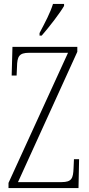

<svg xmlns="http://www.w3.org/2000/svg" viewBox="-20 -951 451 971"><path d="M180 -784V-771H191C231 -817 284 -886 304 -921V-931H248C234 -886 210 -841 180 -784ZM23 0H377L380 -146H354L352 -101C350 -49 343 -30 291 -30H71L371 -689V-714H43L39 -569H64L66 -613C67 -665 76 -684 127 -684H324L23 -26Z"/></svg>

Font: Noto Serif Khmer ExtraCondensed ExtraLight
Style: Regular
Weight: 200
Width: 2
Designer: Danh Hong and the Monotype Design Team
Foundry: Monotype Imaging Inc.
Version: Version 2.004